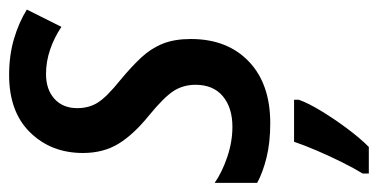

<svg xmlns="http://www.w3.org/2000/svg" viewBox="-224 -370 810 411"><g transform="rotate(-90 180.5 -164.0)"><path d="M123 10Q81 10 49 2Q17 -6 -5 -18V-109Q18 -93 50.5 -82Q83 -71 115 -71Q156 -71 180.5 -91.5Q205 -112 205 -150Q205 -176 192 -196.5Q179 -217 140 -249Q99 -282 79 -314.5Q59 -347 59 -391Q59 -459 103 -504Q147 -549 226 -549Q268 -549 303.5 -538.5Q339 -528 366 -511L329 -437Q307 -452 281 -461Q255 -470 228 -470Q195 -470 175 -452Q155 -434 155 -403Q155 -378 167 -359Q179 -340 215 -311Q244 -287 263.5 -266Q283 -245 293 -220Q303 -195 303 -160Q303 -82 255 -36Q207 10 123 10ZM15 208Q26 190 39 164Q52 138 64 110Q76 82 83 61H173V71Q166 91 149 119Q132 147 111.5 174.5Q91 202 72 221H15Z"/></g></svg>

Font: Noto Sans Condensed Medium
Style: Italic
Weight: 500
Width: 3
Italic angle: -12°
Designer: Monotype Design Team
Foundry: Monotype Imaging Inc.
Version: Version 2.013; ttfautohint (v1.8.4.7-5d5b)